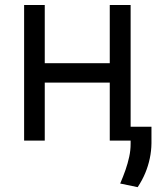

<svg xmlns="http://www.w3.org/2000/svg" viewBox="-20 -566 669 773"><path d="M441.4 -311.5V-233.4H140.6V-311.5ZM160.2 -545.9V0H77.1V-545.9ZM505.9 -545.9V0H421.9V-545.9ZM589.8 -55.7V10.7Q589.4 42 583 72Q576.7 102.1 564.7 130.9Q552.7 159.7 534.2 187.5L463.9 172.9Q476.1 144.5 485.4 117.9Q494.6 91.3 500.2 65.4Q505.9 39.6 505.9 12.7V-55.7Z"/></svg>

Font: Inter V
Style: 
Weight: 400
Designer: Rasmus Andersson
Foundry: rsms
Version: Version 4.000;git-a3f224843